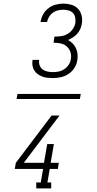

<svg xmlns="http://www.w3.org/2000/svg" viewBox="-20 -875 540 1065"><path d="M274 -442Q259 -442 244 -443.5Q229 -445 215.5 -450Q202 -455 190.5 -463Q179 -471 171 -483Q163 -495 160.5 -509.5Q158 -524 160 -539Q160 -540 160.5 -541Q161 -542 161 -543H198Q197 -542 197 -541.5Q197 -541 197 -540Q195 -525 200.5 -511Q206 -497 217.5 -489Q229 -481 244 -478Q259 -475 274 -475Q290 -475 306.5 -478.5Q323 -482 337.5 -492Q352 -502 361.5 -516.5Q371 -531 373 -548Q377 -568 370.5 -586.5Q364 -605 350 -617.5Q336 -630 316.5 -634Q297 -638 277 -638L282 -672Q301 -672 319.5 -674.5Q338 -677 355 -687Q372 -697 383.5 -713.5Q395 -730 398 -748Q400 -763 397 -778Q394 -793 384.5 -803Q375 -813 360.5 -817Q346 -821 331 -821Q316 -821 301 -817.5Q286 -814 273 -804.5Q260 -795 252 -781.5Q244 -768 241 -753H205Q208 -775 219 -795Q230 -815 248 -829Q266 -843 288 -849Q310 -855 331 -855Q354 -855 376 -848.5Q398 -842 412.5 -826.5Q427 -811 432.5 -789Q438 -767 434 -744Q432 -729 425.5 -714.5Q419 -700 408.5 -688Q398 -676 384.5 -667.5Q371 -659 357 -653Q371 -646 382.5 -634.5Q394 -623 401 -608Q408 -593 410 -576.5Q412 -560 409 -542Q406 -520 393.5 -499.5Q381 -479 361 -465.5Q341 -452 318.5 -447Q296 -442 274 -442ZM264 170H181V137H206L219 62H62L68 28L266 -234H310L112 28H224L242 -76H279L261 28H306L301 62H256L243 137H264ZM72 -326 77 -354H428L423 -326Z"/></svg>

Font: Iosevka Curly Slab XLtObl
Style: Regular
Weight: 200
Italic angle: -9°
Monospace: yes
Designer: Belleve Invis
Foundry: Belleve Invis
Version: Version 11.1.0; ttfautohint (v1.8.3)